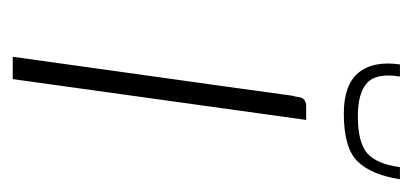

<svg xmlns="http://www.w3.org/2000/svg" viewBox="-193 -454 647 301"><g transform="rotate(90 130.5 -303.5)"><path d="M69 0Q84 -109 99.5 -218.5Q115 -328 130 -438Q132 -445 132.5 -449.5Q133 -454 136.5 -457Q140 -460 147 -460H168L104 0ZM158 -519Q113 -519 94 -542Q75 -565 81 -607H100Q94 -570 110 -555.5Q126 -541 162 -541Q203 -541 220 -555.5Q237 -570 242 -607H261Q254 -562 233 -540.5Q212 -519 158 -519Z"/></g></svg>

Font: Genos Thin ExtraLight
Style: Italic
Weight: 250
Italic angle: -8°
Version: Version 1.010